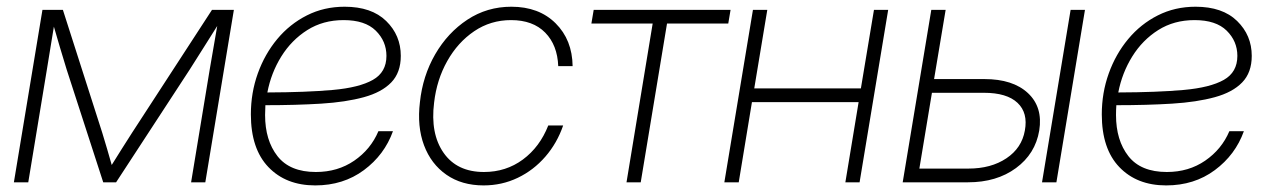

<svg xmlns="http://www.w3.org/2000/svg" viewBox="-20 -545 3788 574"><path d="M21.5 0 106.9 -515.6H168L285.6 -148.4Q293.5 -123 300.3 -99.4Q307.1 -75.7 314 -51.8Q329.1 -75.7 343.8 -99.4Q358.4 -123 375 -148.4L613.8 -515.6H679.2L593.8 0H551.3L606.9 -336.9Q613.3 -375 618.7 -405.3Q624 -435.5 629.4 -467.3Q609.4 -435.5 589.4 -403.8Q569.3 -372.1 547.4 -337.4L327.1 0H288.6L179.2 -337.4Q168.5 -371.6 159.4 -402.8Q150.4 -434.1 141.1 -465.3Q136.2 -434.6 131.1 -404.3Q126 -374 120.1 -336.9L64.5 0Z M922.4 9.3Q835 9.3 782.5 -45.4Q730 -100.1 730 -203.1Q730 -267.6 750.7 -325.4Q771.5 -383.3 808.8 -428.2Q846.2 -473.1 897.5 -499Q948.7 -524.9 1010.3 -524.9Q1090.8 -524.9 1134.5 -482.2Q1178.2 -439.5 1178.2 -377.9Q1178.2 -328.1 1149.7 -298.6Q1121.1 -269 1067.6 -254.4Q1014.2 -239.7 939.7 -235.1Q865.2 -230.5 773.4 -230.5Q772.5 -215.8 772.5 -201.2Q772.5 -125.5 809.6 -78.1Q846.7 -30.8 924.3 -30.8Q989.7 -30.8 1039.1 -64.7Q1088.4 -98.6 1111.3 -152.8H1154.8Q1129.4 -82 1067.9 -36.4Q1006.3 9.3 922.4 9.3ZM779.3 -268.6Q895.5 -269 974.9 -276.1Q1054.2 -283.2 1094.7 -306.2Q1135.3 -329.1 1135.3 -377.9Q1135.3 -421.9 1103.3 -453.4Q1071.3 -484.9 1007.3 -484.9Q945.8 -484.9 898.7 -455.1Q851.6 -425.3 821 -376.2Q790.5 -327.1 779.3 -268.6Z M1425.8 9.3Q1360.4 9.3 1314.5 -22.7Q1268.6 -54.7 1247.6 -110.8Q1226.6 -167 1235.4 -239.7Q1243.7 -317.9 1281 -382.6Q1318.4 -447.3 1377.2 -486.1Q1436 -524.9 1508.8 -524.9Q1591.3 -524.9 1641.1 -475.3Q1690.9 -425.8 1691.9 -347.2H1648.9Q1646.5 -410.2 1609.9 -447.5Q1573.2 -484.9 1507.8 -484.9Q1446.8 -484.9 1397.7 -451.7Q1348.6 -418.5 1317.1 -362.5Q1285.6 -306.6 1277.8 -238.3Q1266.1 -145.5 1306.2 -88.1Q1346.2 -30.8 1426.8 -30.8Q1492.7 -30.8 1543.2 -68.1Q1593.8 -105.5 1619.1 -169.9H1663.6Q1645.5 -117.2 1610.4 -76.7Q1575.2 -36.1 1527.8 -13.4Q1480.5 9.3 1425.8 9.3Z M1853 0 1931.2 -474.6H1748L1754.9 -515.6H2164.1L2157.2 -474.6H1974.1L1895.5 0Z M2273.9 -515.6 2234.9 -280.8H2553.7L2592.8 -515.6H2635.3L2549.8 0H2507.3L2546.9 -239.7H2228L2188.5 0H2145.5L2231 -515.6Z M2772.5 -308.6H2922.9Q3008.3 -308.6 3053.2 -266.6Q3098.1 -224.6 3086.9 -154.8Q3075.2 -85 3017.3 -42.5Q2959.5 0 2874 0H2678.7L2764.2 -515.6H2807.1ZM2766.1 -267.6 2728.5 -41H2875Q2942.9 -41 2988.8 -71.8Q3034.7 -102.5 3043.9 -154.8Q3053.7 -207.5 3022 -237.5Q2990.2 -267.6 2921.4 -267.6ZM3095.2 0 3180.7 -515.6H3223.6L3138.2 0Z M3466.3 9.3Q3378.9 9.3 3326.4 -45.4Q3273.9 -100.1 3273.9 -203.1Q3273.9 -267.6 3294.7 -325.4Q3315.4 -383.3 3352.8 -428.2Q3390.1 -473.1 3441.4 -499Q3492.7 -524.9 3554.2 -524.9Q3634.8 -524.9 3678.5 -482.2Q3722.2 -439.5 3722.2 -377.9Q3722.2 -328.1 3693.6 -298.6Q3665 -269 3611.6 -254.4Q3558.1 -239.7 3483.6 -235.1Q3409.2 -230.5 3317.4 -230.5Q3316.4 -215.8 3316.4 -201.2Q3316.4 -125.5 3353.5 -78.1Q3390.6 -30.8 3468.3 -30.8Q3533.7 -30.8 3583 -64.7Q3632.3 -98.6 3655.3 -152.8H3698.7Q3673.3 -82 3611.8 -36.4Q3550.3 9.3 3466.3 9.3ZM3323.2 -268.6Q3439.5 -269 3518.8 -276.1Q3598.1 -283.2 3638.7 -306.2Q3679.2 -329.1 3679.2 -377.9Q3679.2 -421.9 3647.2 -453.4Q3615.2 -484.9 3551.3 -484.9Q3489.7 -484.9 3442.6 -455.1Q3395.5 -425.3 3365 -376.2Q3334.5 -327.1 3323.2 -268.6Z"/></svg>

Font: Inter Display ExtraLight
Style: Italic
Weight: 200
Italic angle: -9.39999°
Designer: Rasmus Andersson
Foundry: rsms
Version: Version 4.000;git-a52131595